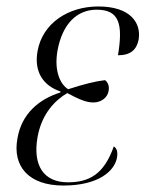

<svg xmlns="http://www.w3.org/2000/svg" viewBox="-20 -564 450 594"><path d="M176 10C285 10 335 -35 342 -77C345 -94 341 -106 332 -111C302 -25 256 0 190 0C115 0 81 -52 96 -139C109 -213 151 -254 188 -276C226 -256 247 -247 269 -247C293 -247 313 -262 316 -283C319 -299 313 -310 305 -316C277 -313 240 -304 191 -288C169 -301 146 -341 158 -408C173 -490 218 -534 279 -534C349 -534 361 -490 345 -393C385 -393 403 -411 409 -442C417 -492 385 -544 284 -544C191 -544 111 -492 96 -405C85 -341 114 -299 167 -281V-278C100 -257 47 -212 34 -136C18 -50 68 10 176 10Z"/></svg>

Font: Noto Serif Display Condensed Light
Style: Italic
Weight: 300
Width: 3
Italic angle: -12°
Designer: Monotype Design Team
Foundry: Monotype Imaging Inc.
Version: Version 2.009